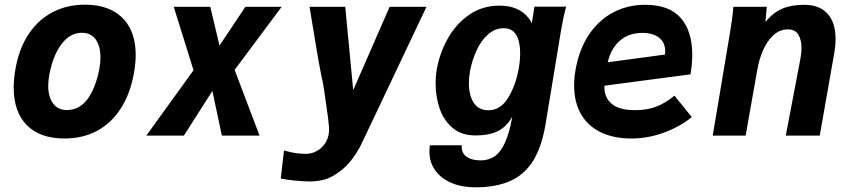

<svg xmlns="http://www.w3.org/2000/svg" viewBox="-20 -579 3640 820"><path d="M38.5 -205Q38.5 -245 46.5 -287Q62 -373.5 103 -434.5Q144 -495.5 205.2 -527.2Q266.5 -559 342.5 -559Q412 -559 460.5 -533.5Q509 -508 534.2 -460Q559.5 -412 559.5 -344.5Q559.5 -308 552 -266.5Q536 -178 495.8 -115.5Q455.5 -53 394.5 -20.2Q333.5 12.5 255.5 12.5Q151 12.5 94.8 -44.2Q38.5 -101 38.5 -205ZM404 -283Q409 -309.5 409 -334.5Q409 -382.5 388.5 -410.8Q368 -439 330 -439Q279.5 -439 243 -391Q206.5 -343 191 -262Q186 -237 186 -212.5Q186 -165 206.8 -137Q227.5 -109 265.5 -109Q319 -109 353.5 -155.5Q388 -202 404 -283Z M806.5 -279 722 -550H878L917.5 -384.5L1028 -550H1183L982 -280.5L1088.5 0H927.5L887 -190.5L765.5 0H605Z M1287 78Q1310.5 78 1332 66.5Q1353.5 55 1368 33.8Q1382.5 12.5 1385 -15Q1386.5 -33.5 1381.5 -72.5Q1376.5 -111.5 1365.5 -185.5Q1362 -204.5 1359.5 -223.5Q1348 -268 1316.5 -462L1302 -550H1454.5L1488.5 -194L1644 -550H1801.5Q1785.5 -517 1609 -144L1518.5 46.5Q1481 114.5 1438.2 147.8Q1395.5 181 1363.8 188.5Q1332 196 1304.5 196Q1280.5 196 1242.5 192.5Q1204.5 189 1179 183.5L1193 63.5Q1221 72 1243.2 75Q1265.5 78 1287 78Z M1814 68.5Q1814 54 1816 41.5H1952Q1949.5 73.5 1972 89.8Q1994.5 106 2032.5 106Q2067.5 106 2092.8 88.5Q2118 71 2136.5 30.8Q2155 -9.5 2167.5 -78L2166.5 -78.5Q2141.5 -35.5 2104.2 -18Q2067 -0.5 2010.5 -0.5Q1951 -0.5 1913 -32.8Q1875 -65 1857.8 -115.2Q1840.5 -165.5 1840.5 -222Q1840.5 -256 1845.5 -283Q1857.5 -351.5 1891.8 -413.5Q1926 -475.5 1982.8 -515.2Q2039.5 -555 2113.5 -555Q2195.5 -555 2237.5 -502Q2246.5 -491 2251 -478.5L2262.5 -550.5H2398Q2386 -507.5 2376.5 -451.5L2310 -49Q2294 47 2257.8 106.2Q2221.5 165.5 2160.8 193.2Q2100 221 2009 221Q1952.5 221 1908.2 202.2Q1864 183.5 1839 149Q1814 114.5 1814 68.5ZM2195.5 -286.5Q2201.5 -321 2201.5 -352.5Q2201.5 -401.5 2184.5 -430Q2167.5 -458.5 2131 -458.5Q2094 -458.5 2064.2 -432Q2034.5 -405.5 2015 -363Q1995.5 -320.5 1987 -273Q1982.5 -248.5 1982.5 -223.5Q1982.5 -172.5 2003.2 -140.2Q2024 -108 2066.5 -108Q2116 -108 2148.8 -159.2Q2181.5 -210.5 2195.5 -286.5Z M2432 -214Q2432 -247.5 2438.5 -283Q2453.5 -368 2494.8 -430.2Q2536 -492.5 2598 -525.5Q2660 -558.5 2735.5 -558.5Q2838.5 -558.5 2887.5 -502Q2936.5 -445.5 2936.5 -346Q2936.5 -306 2929 -261.5L2561.5 -213Q2559 -165.5 2590.8 -137Q2622.5 -108.5 2693 -108.5Q2745 -108.5 2784.5 -124.2Q2824 -140 2860.5 -170.5L2934.5 -79Q2885 -38.5 2816.5 -13Q2748 12.5 2675.5 12.5Q2601.5 12.5 2546.5 -13.8Q2491.5 -40 2461.8 -91Q2432 -142 2432 -214ZM2821 -360Q2821 -397 2795 -417.8Q2769 -438.5 2723 -438.5Q2667 -438.5 2628.5 -406.2Q2590 -374 2575.5 -313L2820 -346Q2821 -356 2821 -360Z M3112 -550H3255L3249 -485.5Q3282.5 -525.5 3321 -542Q3359.5 -558.5 3414 -558.5Q3480 -558.5 3514.2 -520.5Q3548.5 -482.5 3548.5 -413Q3548.5 -382 3543 -352.5L3481 0H3336L3398 -326Q3403 -351 3403 -374.5Q3403 -409 3389.5 -431.2Q3376 -453.5 3345 -453.5Q3310 -453.5 3283 -428.5Q3256 -403.5 3239.2 -365.2Q3222.5 -327 3215 -285L3164.5 0H3024L3097 -435.5Q3108.5 -502 3112 -550Z"/></svg>

Font: JuliaMono ExtraBold
Style: Italic
Weight: 800
Italic angle: -9°
Monospace: yes
Designer: cormullion
Foundry: corm
Version: Version 0.057; ttfautohint (v1.8.4)